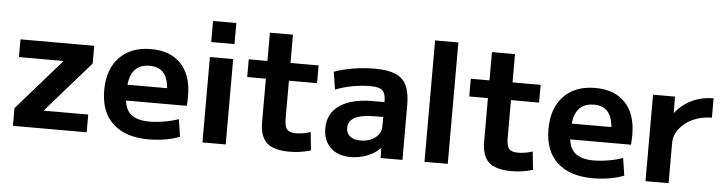

<svg xmlns="http://www.w3.org/2000/svg" viewBox="-46 -935 4332 1150"><g transform="rotate(5 2120.0 -360.0)"><path d="M55 0V-106.6L322.1 -411.4V-413.4H55V-520H498.3V-413.4L231.3 -108.6V-106.6H498.3V0Z M871.7 10Q731.7 10 656.3 -60Q581 -130 581 -260Q581 -386 650 -458Q719 -530 839.7 -530Q956.7 -530 1020.5 -461.8Q1084.3 -393.7 1084.3 -269.3Q1084.3 -254.7 1083.6 -236.7Q1083 -218.7 1081.6 -210H657.6V-305H975.4L956.4 -276Q956.4 -354.3 927.5 -392Q898.7 -429.7 839.7 -429.7Q778.3 -429.7 747 -390.4Q715.6 -351 715.6 -273.3V-233.3Q715.6 -163.3 752.6 -130Q789.6 -96.6 866.3 -96.6Q908.7 -96.6 957 -105Q1005.3 -113.3 1041.7 -126.6L1057.6 -22Q1020.6 -7 971.1 1.5Q921.7 10 871.7 10Z M1194.4 -603.4V-730H1334.3V-603.4ZM1194.4 0V-513.3H1334.3V0Z M1717.3 10Q1623 10 1581.4 -28.2Q1539.7 -66.3 1539.7 -153.3V-413.4H1427.3V-520H1539.7V-690H1678.3V-520H1847.3V-413.4H1678.3V-186.7Q1678.3 -139.6 1693.1 -121.5Q1708 -103.3 1747 -103.3Q1768 -103.3 1791.7 -107.3Q1815.3 -111.3 1834.7 -118.3L1846.3 -8.7Q1811.7 1.3 1780.7 5.7Q1749.7 10 1717.3 10Z M2085.6 10Q2008.7 10 1964.4 -32.8Q1920.1 -75.7 1920.1 -148.4Q1920.1 -238.1 1990.7 -286.9Q2061.4 -335.6 2191.1 -335.6H2259.7Q2259.7 -370.6 2251.3 -389.6Q2242.9 -408.5 2222.3 -416Q2201.7 -423.5 2164.4 -423.5Q2114.5 -423.5 2060.1 -413.4Q2005.7 -403.3 1957.7 -384.4L1941.1 -490.1Q1992.8 -509 2056.2 -519.5Q2119.6 -530 2182.9 -530Q2262.8 -530 2309.1 -510.8Q2355.5 -491.7 2376.2 -447.1Q2396.9 -402.5 2396.9 -328.4V0H2265.8L2264.4 -59.9H2262.7Q2235.2 -28.3 2186.2 -9.2Q2137.3 10 2085.6 10ZM2136.2 -93.7Q2170.9 -93.7 2199 -106.1Q2227.1 -118.4 2243.4 -139.6Q2259.7 -160.7 2259.7 -187.4V-246H2211.1Q2130.3 -246 2090.3 -225.4Q2050.3 -204.7 2050.3 -162.3Q2050.3 -130.1 2072.6 -111.9Q2095 -93.7 2136.2 -93.7Z M2529.4 0V-730H2669.3V0Z M3052.3 10Q2958 10 2916.4 -28.2Q2874.7 -66.3 2874.7 -153.3V-413.4H2762.3V-520H2874.7V-690H3013.3V-520H3182.3V-413.4H3013.3V-186.7Q3013.3 -139.6 3028.1 -121.5Q3043 -103.3 3082 -103.3Q3103 -103.3 3126.7 -107.3Q3150.3 -111.3 3169.7 -118.3L3181.3 -8.7Q3146.7 1.3 3115.7 5.7Q3084.7 10 3052.3 10Z M3542.7 10Q3402.7 10 3327.3 -60Q3252 -130 3252 -260Q3252 -386 3321 -458Q3390 -530 3510.7 -530Q3627.7 -530 3691.5 -461.8Q3755.3 -393.7 3755.3 -269.3Q3755.3 -254.7 3754.6 -236.7Q3754 -218.7 3752.6 -210H3328.6V-305H3646.4L3627.4 -276Q3627.4 -354.3 3598.5 -392Q3569.7 -429.7 3510.7 -429.7Q3449.3 -429.7 3418 -390.4Q3386.6 -351 3386.6 -273.3V-233.3Q3386.6 -163.3 3423.6 -130Q3460.6 -96.6 3537.3 -96.6Q3579.7 -96.6 3628 -105Q3676.3 -113.3 3712.7 -126.6L3728.6 -22Q3691.6 -7 3642.1 1.5Q3592.7 10 3542.7 10Z M3858.2 0V-520H3990L3991.3 -423.4H3993.7Q4020.1 -457.5 4055.5 -481.4Q4090.9 -505.3 4133.3 -517.6Q4175.7 -530 4221.3 -530V-413.4Q4159.4 -413.4 4108.3 -390.1Q4057.3 -366.7 4027.2 -327.5Q3997.1 -288.3 3997.1 -240V0Z"/></g></svg>

Font: M PLUS 1 Thin
Style: Regular
Weight: 100
Designer: Coji Morishita
Foundry: UNDERFOREST DESIGN
Version: Version 1.001